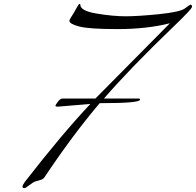

<svg xmlns="http://www.w3.org/2000/svg" viewBox="-20 -912 1010 990"><path d="M446 -376 278 -362Q266 -362 266 -366.5Q266 -371 278.5 -387.5Q291 -404 302 -404H472L856 -792Q736 -762 587 -762Q438 -762 388 -775.5Q338 -789 338 -804Q338 -811 348.5 -826.5Q359 -842 372.5 -867Q386 -892 390 -892Q394 -892 394 -888Q394 -856 478.5 -842Q563 -828 627.5 -828Q692 -828 800.5 -839Q909 -850 934 -869Q959 -888 962 -888Q970 -888 970 -877Q970 -866 878 -778Q652 -561 516 -404H694Q702 -404 702 -398Q702 -380 494 -380Q354 -215 208 4Q201 13 185 17Q169 21 159.5 24.5Q150 28 131 43Q112 58 106 58Q96 58 96 50.5Q96 43 108 26Q304 -226 446 -376Z"/></svg>

Font: Miama
Style: Regular
Weight: 400
Italic angle: 16.5°
Designer: Linus Romer
Foundry: Linus Romer
Version: 0.32